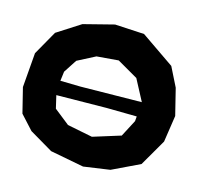

<svg xmlns="http://www.w3.org/2000/svg" viewBox="-101 -788 947 906"><g transform="rotate(15 373.0 -335.5)"><path d="M413.1 -519.5 514.6 -460.9 569.3 -357.4 270.5 -353.5C238.3 -354.5 205.1 -354.5 171.9 -355.5L177.7 -401.4L219.7 -465.8L306.6 -510.7ZM203.1 -640.6 88.9 -567.4 22.5 -450.2 8.8 -281.2 39.1 -159.2 101.6 -90.8 215.8 -23.4 379.9 7.8 508.8 -10.7 643.6 -75.2 718.8 -205.1 738.3 -335 706.1 -464.8 659.2 -558.6 496.1 -670.9 352.5 -678.7ZM170.9 -285.2 416 -288.1C464.8 -287.1 513.7 -287.1 563.5 -286.1L561.5 -262.7L518.6 -180.7L383.8 -138.7L260.7 -163.1L185.5 -222.7Z"/></g></svg>

Font: MaokenAssortedSans-Lite
Style: Lite
Weight: 400
Version: Version 1.400